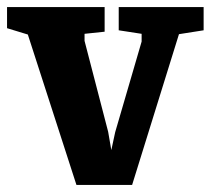

<svg xmlns="http://www.w3.org/2000/svg" viewBox="-42 -517 598 545"><path d="M175 8 37 -419 -22 -437V-497H255V-427L198 -421V-401L265 -143L274 -91L285 -142L360 -399V-421L295 -431V-497H536V-431L466 -420L333 8Z"/></svg>

Font: Faustina Light ExtraBold
Style: Regular
Weight: 800
Version: Version 1.200